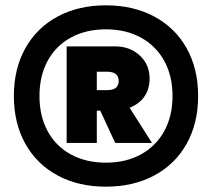

<svg xmlns="http://www.w3.org/2000/svg" viewBox="-20 -690 795 720"><path d="M723 -330Q723 -228 680 -151Q637 -74 558.5 -32Q480 10 377 10Q274 10 196 -32Q118 -74 75 -151Q32 -228 32 -330Q32 -432 75 -509Q118 -586 196 -628Q274 -670 377 -670Q480 -670 558.5 -628Q637 -586 680 -509Q723 -432 723 -330ZM627 -330Q627 -405 596 -461.5Q565 -518 508.5 -549Q452 -580 377 -580Q302 -580 245.5 -549Q189 -518 158.5 -461.5Q128 -405 128 -330Q128 -255 158.5 -198.5Q189 -142 245.5 -111Q302 -80 377 -80Q452 -80 508.5 -111Q565 -142 596 -198.5Q627 -255 627 -330ZM466 -286 550 -154H412L356 -275H343V-154H230V-516H343H413Q467 -516 504 -482Q541 -448 541 -396Q541 -356 521.5 -328Q502 -300 466 -286ZM343 -352H382Q425 -352 425 -386Q425 -421 382 -421H343Z"/></svg>

Font: Work Sans ExtraBold
Style: Regular
Weight: 800
Designer: Wei Huang
Foundry: Wei Huang
Version: Version 1.500